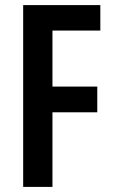

<svg xmlns="http://www.w3.org/2000/svg" viewBox="-20 -734 452 754"><path d="M186 0H71V-714H374V-614H186V-394H362V-293H186Z"/></svg>

Font: Noto Sans Tamil ExtraCondensed SemiBold
Style: Regular
Weight: 600
Width: 2
Designer: Jelle Bosma - Monotype Design Team
Foundry: Monotype Imaging Inc.
Version: Version 2.004; ttfautohint (v1.8.4.7-5d5b)